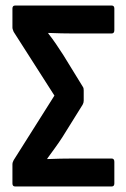

<svg xmlns="http://www.w3.org/2000/svg" viewBox="-20 -675 455 695"><path d="M35 0Q25 0 25 -10.9V-79.9Q25 -87.3 29.5 -95.3L177 -329L29.5 -559.7Q28 -563.7 26.5 -567.7Q25 -571.6 25 -575.1V-644.1Q25 -655 35 -655H384Q393.9 -655 393.9 -644.1V-565.7Q393.9 -553.8 384 -553.8H246.4Q226.4 -553.8 203 -554.3Q179.7 -554.8 154.8 -555.8V-553.8Q170.3 -534.2 183.3 -514.9Q196.3 -495.5 209.4 -475.4L279 -362.2Q281.5 -358.7 282.3 -355.5Q283 -352.3 283 -348.3V-310.2Q283 -302.8 279 -295.9L205.8 -178.4Q193.2 -158.9 179.5 -140.1Q165.8 -121.3 151.2 -101.2V-99.2Q173.3 -100.2 198.9 -100.7Q224.4 -101.2 246.5 -101.2H384Q393.9 -101.2 393.9 -89.3V-10.9Q393.9 0 384 0Z"/></svg>

Font: Sofia Sans Condensed
Style: Regular
Weight: 400
Designer: Botio Nikoltchev, Ani Petrova
Foundry: lettersoup
Version: Version 4.100